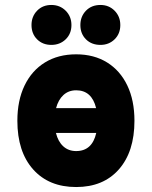

<svg xmlns="http://www.w3.org/2000/svg" viewBox="-20 -742 612 774"><path d="M287 12Q177 12 113.5 -59.2Q50 -130.5 50 -255Q50 -337 79 -397.2Q108 -457.5 161.2 -490.2Q214.5 -523 287 -523Q359 -523 411.8 -490.2Q464.5 -457.5 493.2 -397.5Q522 -337.5 522 -255Q522 -130.5 459.2 -59.2Q396.5 12 287 12ZM287 -378Q256.5 -378 235.8 -359Q215 -340 206 -306H367.5Q350 -378 287 -378ZM287 -133Q351.5 -133 368 -206H205.5Q214 -171.5 235 -152.2Q256 -133 287 -133ZM385 -561Q349 -561 326.5 -583.5Q304 -606 304 -641Q304 -675.5 326.5 -698.8Q349 -722 385 -722Q419 -722 442 -698.8Q465 -675.5 465 -641Q465 -606 442 -583.5Q419 -561 385 -561ZM187 -561Q152 -561 129.5 -583.5Q107 -606 107 -641Q107 -675.5 129.5 -698.8Q152 -722 187 -722Q221.5 -722 244.8 -698.8Q268 -675.5 268 -641Q268 -606 244.8 -583.5Q221.5 -561 187 -561Z"/></svg>

Font: Overpass Black
Style: Regular
Weight: 900
Designer: Delve Withrington, Dave Bailey, Thomas Jockin
Foundry: Delve Fonts LLC
Version: Version 4.000; ttfautohint (v1.8.3)